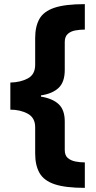

<svg xmlns="http://www.w3.org/2000/svg" viewBox="-20 -742 462 928"><path d="M390 166Q296 166 244 148.5Q192 131 171 94Q150 57 150 0V-127Q150 -173 114 -192.5Q78 -212 30 -212V-343Q79 -344 114.5 -363Q150 -382 150 -429V-558Q150 -614 170.5 -650.5Q191 -687 243 -704.5Q295 -722 390 -722V-599Q367 -599 344.5 -595Q322 -591 307.5 -578Q293 -565 293 -539V-404Q293 -345 263 -317Q233 -289 178 -281V-275Q234 -266 263.5 -238.5Q293 -211 293 -155V-17Q293 9 307.5 21.5Q322 34 344.5 38.5Q367 43 390 43Z"/></svg>

Font: Noto Sans Thai Looped ExtraBold
Style: Regular
Weight: 800
Designer: Sasikarn Vongin, Ben Mitchell
Foundry: The Fontpad Ltd
Version: Version 1.001; ttfautohint (v1.8.4.7-5d5b)